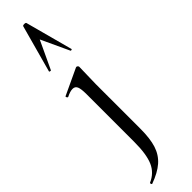

<svg xmlns="http://www.w3.org/2000/svg" viewBox="-348 -702 955 955"><g transform="rotate(-45 129.5 -224.0)"><path d="M170.9 47.9Q170.9 115.7 157 159.4Q143.1 203.1 110.1 232.2Q77.1 261.2 19 282.2Q16.1 283.2 14.2 278.1Q12.2 272.9 14.2 271Q63 250 83 204.1Q103 158.2 103 70.8V-265.1Q103 -301.3 96.4 -316.7Q89.8 -332 72.3 -332Q54.7 -332 28.8 -318.8H27.8Q23.9 -318.8 21.5 -324.5Q19 -330.1 22.9 -331.1L159.2 -395L163.1 -396Q167 -396 170.4 -392.6Q173.8 -389.2 173.8 -386.2L170.9 -267.1ZM209 -475.1Q209 -473.1 204.6 -472.2Q200.2 -471.2 199.2 -474.1L130.9 -621.1L62 -474.1Q61 -471.2 55.4 -472.7Q49.8 -474.1 50.8 -476.1L119.1 -725.1Q120.1 -730 130.6 -730Q141.1 -730 142.1 -725.1L209 -476.1Z"/></g></svg>

Font: Cormorant-Medium
Style: Regular
Weight: 500
Designer: Christian Thalmann (Catharsis Fonts)
Version: Version 3.000